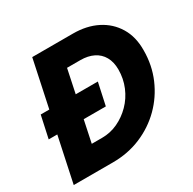

<svg xmlns="http://www.w3.org/2000/svg" viewBox="-152 -848 1014 1007"><g transform="rotate(-30 354.5 -345.0)"><path d="M23 -273 52 -407H104L164 -690H411Q493 -690 555.5 -658.5Q618 -627 653.5 -568.5Q689 -510 688 -429Q688 -339 654.5 -261Q621 -183 562 -124.5Q503 -66 424.5 -33Q346 0 254 0H17L75 -273ZM207 -140H270Q320 -140 365 -161Q410 -182 446 -218.5Q482 -255 502.5 -304Q523 -353 523 -408Q523 -453 505 -485Q487 -517 453.5 -533.5Q420 -550 375 -550H294L264 -407H398L369 -273H235Z"/></g></svg>

Font: Radio Canada
Style: Italic
Weight: 400
Italic angle: -12°
Designer: Charles Daoud, Etienne Aubert Bonn, Alexandre Saumier Demers, Jacques Le Bailly
Foundry: Radio-Canada
Version: Version 2.104;gftools[0.9.28.dev5+ged2979d]